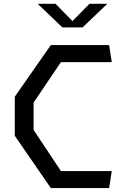

<svg xmlns="http://www.w3.org/2000/svg" viewBox="-20 -960 660 980"><path d="M172.5 -940.5 298.5 -820H401.5L527.5 -940.5H436.5L350 -852.5L263.5 -940.5ZM239.5 0H537L550.5 -87H291L151.5 -297V-436.5L291 -643H550.5L537 -730H239.5L55.5 -466.5V-267Z"/></svg>

Font: FontWithASyntaxHighlighterNightOwl
Style: Regular
Weight: 400
Designer: Riley Cran & the Lettermatic Team
Foundry: Lettermatic
Version: Version 1.000 (FontWithASyntaxHighlighterNightOwl)